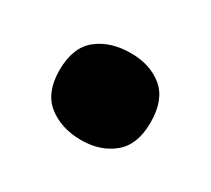

<svg xmlns="http://www.w3.org/2000/svg" viewBox="-55 -533 393 358"><g transform="rotate(30 141.5 -353.5)"><path d="M43 -353Q43 -402 71 -424.5Q99 -447 143 -447Q185 -447 212 -424.5Q239 -402 239 -353Q239 -305 211.5 -282.5Q184 -260 143 -260Q100 -260 71.5 -282.5Q43 -305 43 -353Z"/></g></svg>

Font: Noto Sans Tamil SemiCondensed Black
Style: Regular
Weight: 900
Width: 4
Designer: Jelle Bosma - Monotype Design Team
Foundry: Monotype Imaging Inc.
Version: Version 2.004; ttfautohint (v1.8.4.7-5d5b)